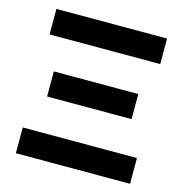

<svg xmlns="http://www.w3.org/2000/svg" viewBox="-99 -751 811 843"><g transform="rotate(15 306.5 -329.0)"><path d="M47 0V-117H566V0ZM115 -276V-390H499V-276ZM55 -542V-658H558V-542Z"/></g></svg>

Font: Ysabeau ExtraBold
Style: Regular
Weight: 800
Designer: Christian Thalmann (Catharsis Fonts)
Version: Version 2.002